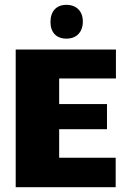

<svg xmlns="http://www.w3.org/2000/svg" viewBox="-20 -775 526 795"><path d="M323 -686C323 -728 297 -755 255 -755C213 -755 189 -728 189 -684C189 -641 213 -615 255 -615C297 -615 323 -642 323 -686ZM45 0H459V-122H225V-240H423V-344H225V-450H460V-570H45Z"/></svg>

Font: FilmFarsi Display
Style: Regular
Weight: 400
Designer: Borna Izadpanah
Foundry: Borna Izadpanah
Version: Version 1.000;PS 001.000;hotconv 1.0.88;makeotf.lib2.5.64775